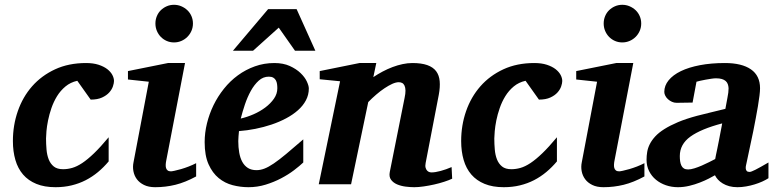

<svg xmlns="http://www.w3.org/2000/svg" viewBox="-20 -760 3210 792"><path d="M450.2 -425.8Q450.2 -417 445.8 -403.8Q441.4 -390.6 430.4 -378.4Q419.4 -366.2 400.9 -357.7Q382.3 -349.1 354 -349.1L298.8 -426.8Q270.5 -420.4 250 -403.3Q229.5 -386.2 215.3 -363.3Q201.2 -340.3 192.1 -314Q183.1 -287.6 178.2 -263.2Q173.3 -238.8 171.6 -219Q169.9 -199.2 169.9 -189Q169.9 -166 171.9 -143.3Q173.8 -120.6 180.9 -102.5Q188 -84.5 201.9 -73.2Q215.8 -62 240.2 -62Q258.8 -62 277.8 -67.4Q296.9 -72.8 319.1 -87.4Q341.3 -102.1 367.9 -127.7Q394.5 -153.3 428.2 -193.8V-94.2Q407.7 -69.8 384.3 -50.3Q360.8 -30.8 333.7 -16.8Q306.6 -2.9 275.6 4.6Q244.6 12.2 209 12.2Q163.1 12.2 129.9 -1.5Q96.7 -15.1 75.2 -40Q53.7 -64.9 43.5 -100.1Q33.2 -135.3 33.2 -178.2Q33.2 -243.2 53.5 -301.5Q73.7 -359.9 112.5 -404.1Q151.4 -448.2 207.3 -474.1Q263.2 -500 335 -500Q364.7 -500 386.5 -492.9Q408.2 -485.8 422.4 -474.9Q436.5 -463.9 443.4 -450.9Q450.2 -438 450.2 -425.8Z M789.1 -32.2Q744.1 -7.8 703.6 2.2Q663.1 12.2 620.1 12.2Q592.8 12.2 574 2.9Q555.2 -6.3 544.4 -21Q533.7 -35.6 530.3 -54Q526.9 -72.3 530.8 -90.8L593.8 -422.9L507.8 -432.1V-466.8L672.9 -500H743.2L666 -99.1Q664.1 -90.3 663.6 -82Q663.1 -73.7 664.8 -67.4Q666.5 -61 671.4 -57.1Q676.3 -53.2 685.1 -53.2Q689 -53.2 700.4 -55.7Q711.9 -58.1 727.1 -62.5Q742.2 -66.9 758.5 -73.2Q774.9 -79.6 789.1 -86.9ZM775.9 -663.1Q775.9 -647 769.8 -632.8Q763.7 -618.7 752.9 -607.9Q742.2 -597.2 728 -591.1Q713.9 -585 697.8 -585Q681.6 -585 667.7 -591.1Q653.8 -597.2 643.3 -607.9Q632.8 -618.7 627 -632.8Q621.1 -647 621.1 -663.1Q621.1 -679.2 627 -693.4Q632.8 -707.5 643.3 -717.8Q653.8 -728 667.7 -734.1Q681.6 -740.2 697.8 -740.2Q713.9 -740.2 728 -734.1Q742.2 -728 752.9 -717.8Q763.7 -707.5 769.8 -693.4Q775.9 -679.2 775.9 -663.1Z M1124 -396Q1124 -404.8 1122.8 -413.3Q1121.6 -421.9 1117.9 -428.7Q1114.3 -435.5 1107.2 -439.7Q1100.1 -443.8 1088.9 -443.8Q1065.4 -443.8 1047.1 -427.2Q1028.8 -410.6 1014.6 -385Q1000.5 -359.4 990.2 -328.9Q980 -298.3 973.1 -271Q999 -276.9 1025.9 -288.6Q1052.7 -300.3 1074.5 -316.7Q1096.2 -333 1110.1 -353Q1124 -373 1124 -396ZM1253.9 -395Q1253.9 -368.7 1241.9 -346.2Q1230 -323.7 1209 -305.2Q1188 -286.6 1159.9 -271.7Q1131.8 -256.8 1099.9 -246.1Q1067.9 -235.4 1033.4 -228.5Q999 -221.7 965.8 -219.2Q964.8 -210 963.9 -198.2Q962.9 -186.5 962.9 -178.2Q962.9 -152.3 966.8 -130.4Q970.7 -108.4 979.5 -92.3Q988.3 -76.2 1002.7 -67.1Q1017.1 -58.1 1038.1 -58.1Q1054.2 -58.1 1070.8 -64.5Q1087.4 -70.8 1109.4 -85.7Q1131.3 -100.6 1160.6 -125Q1189.9 -149.4 1231 -185.1V-89.8Q1216.3 -75.7 1192.9 -57.9Q1169.4 -40 1139.6 -24.4Q1109.9 -8.8 1075.7 1.7Q1041.5 12.2 1004.9 12.2Q972.2 12.2 939.9 3.9Q907.7 -4.4 882.1 -25.4Q856.4 -46.4 840.3 -82.3Q824.2 -118.2 824.2 -173.8Q824.2 -211.9 833.7 -251Q843.3 -290 860.8 -326.2Q878.4 -362.3 903.8 -394Q929.2 -425.8 961.2 -449.2Q993.2 -472.7 1031.2 -486.3Q1069.3 -500 1111.8 -500Q1148.4 -500 1175.3 -487.8Q1202.1 -475.6 1219.7 -458.7Q1237.3 -441.9 1245.6 -424.1Q1253.9 -406.2 1253.9 -395ZM1196.8 -550.8 1129.9 -646 1023.9 -550.8H940.9L1085.9 -722.2H1203.6L1280.8 -550.8Z M1845.2 -22.9Q1832 -16.6 1812.5 -10.3Q1793 -3.9 1771.2 1Q1749.5 5.9 1727.8 9Q1706.1 12.2 1689 12.2Q1672.4 12.2 1653.1 9.8Q1633.8 7.3 1617.9 0.5Q1602.1 -6.3 1593 -18.6Q1584 -30.8 1587.9 -50.8L1648.9 -356Q1652.8 -374 1652.6 -386.5Q1652.3 -398.9 1648.7 -406.7Q1645 -414.6 1638.9 -417.7Q1632.8 -420.9 1625 -420.9Q1613.3 -420.9 1598.1 -414.1Q1583 -407.2 1566.2 -396Q1549.3 -384.8 1532 -369.9Q1514.6 -355 1499 -338.9L1428.2 0H1294.9L1382.8 -424.8L1298.8 -433.1V-466.8L1462.9 -500H1532.2L1520 -441.9Q1538.1 -454.1 1558.3 -464.8Q1578.6 -475.6 1599.4 -483.4Q1620.1 -491.2 1640.9 -495.6Q1661.6 -500 1681.2 -500Q1718.3 -500 1742.4 -491.5Q1766.6 -482.9 1779.1 -466.3Q1791.5 -449.7 1793.7 -425.3Q1795.9 -400.9 1790 -369.1L1735.8 -87.9Q1733.4 -75.7 1735.6 -68.1Q1737.8 -60.5 1741.9 -56.2Q1746.1 -51.8 1751 -50.3Q1755.9 -48.8 1759.8 -48.8Q1775.4 -48.8 1797.9 -54.9Q1820.3 -61 1842.8 -70.8Z M2299.3 -425.8Q2299.3 -417 2294.9 -403.8Q2290.5 -390.6 2279.5 -378.4Q2268.6 -366.2 2250 -357.7Q2231.4 -349.1 2203.1 -349.1L2147.9 -426.8Q2119.6 -420.4 2099.1 -403.3Q2078.6 -386.2 2064.5 -363.3Q2050.3 -340.3 2041.3 -314Q2032.2 -287.6 2027.3 -263.2Q2022.5 -238.8 2020.8 -219Q2019 -199.2 2019 -189Q2019 -166 2021 -143.3Q2022.9 -120.6 2030 -102.5Q2037.1 -84.5 2051 -73.2Q2064.9 -62 2089.4 -62Q2107.9 -62 2127 -67.4Q2146 -72.8 2168.2 -87.4Q2190.4 -102.1 2217 -127.7Q2243.7 -153.3 2277.3 -193.8V-94.2Q2256.8 -69.8 2233.4 -50.3Q2210 -30.8 2182.9 -16.8Q2155.8 -2.9 2124.8 4.6Q2093.8 12.2 2058.1 12.2Q2012.2 12.2 1979 -1.5Q1945.8 -15.1 1924.3 -40Q1902.8 -64.9 1892.6 -100.1Q1882.3 -135.3 1882.3 -178.2Q1882.3 -243.2 1902.6 -301.5Q1922.9 -359.9 1961.7 -404.1Q2000.5 -448.2 2056.4 -474.1Q2112.3 -500 2184.1 -500Q2213.9 -500 2235.6 -492.9Q2257.3 -485.8 2271.5 -474.9Q2285.6 -463.9 2292.5 -450.9Q2299.3 -438 2299.3 -425.8Z M2638.2 -32.2Q2593.3 -7.8 2552.7 2.2Q2512.2 12.2 2469.2 12.2Q2441.9 12.2 2423.1 2.9Q2404.3 -6.3 2393.6 -21Q2382.8 -35.6 2379.4 -54Q2376 -72.3 2379.9 -90.8L2442.9 -422.9L2356.9 -432.1V-466.8L2522 -500H2592.3L2515.1 -99.1Q2513.2 -90.3 2512.7 -82Q2512.2 -73.7 2513.9 -67.4Q2515.6 -61 2520.5 -57.1Q2525.4 -53.2 2534.2 -53.2Q2538.1 -53.2 2549.6 -55.7Q2561 -58.1 2576.2 -62.5Q2591.3 -66.9 2607.7 -73.2Q2624 -79.6 2638.2 -86.9ZM2625 -663.1Q2625 -647 2618.9 -632.8Q2612.8 -618.7 2602.1 -607.9Q2591.3 -597.2 2577.1 -591.1Q2563 -585 2546.9 -585Q2530.8 -585 2516.8 -591.1Q2502.9 -597.2 2492.4 -607.9Q2481.9 -618.7 2476.1 -632.8Q2470.2 -647 2470.2 -663.1Q2470.2 -679.2 2476.1 -693.4Q2481.9 -707.5 2492.4 -717.8Q2502.9 -728 2516.8 -734.1Q2530.8 -740.2 2546.9 -740.2Q2563 -740.2 2577.1 -734.1Q2591.3 -728 2602.1 -717.8Q2612.8 -707.5 2618.9 -693.4Q2625 -679.2 2625 -663.1Z M2959 -251Q2871.6 -228 2827.9 -196.5Q2784.2 -165 2784.2 -116.2Q2784.2 -104.5 2785.6 -94.5Q2787.1 -84.5 2790.8 -76.9Q2794.4 -69.3 2801 -65.2Q2807.6 -61 2818.4 -61Q2829.6 -61 2844.5 -65.7Q2859.4 -70.3 2875 -77.1Q2890.6 -84 2905.3 -91.3Q2919.9 -98.6 2930.2 -104Q2930.7 -107.4 2933.1 -119.4Q2935.5 -131.3 2939 -147.5Q2942.4 -163.6 2945.8 -181.4Q2949.2 -199.2 2952.1 -214.4Q2955.1 -229.5 2957 -239.7Q2959 -250 2959 -251ZM3149.9 -24.9Q3138.7 -17.6 3124 -11Q3109.4 -4.4 3092.5 0.7Q3075.7 5.9 3057.6 9Q3039.6 12.2 3022 12.2Q3003.4 12.2 2988.3 8.1Q2973.1 3.9 2961.4 -3.2Q2949.7 -10.3 2941.7 -19Q2933.6 -27.8 2929.2 -37.1Q2919.9 -31.7 2903.8 -23.4Q2887.7 -15.1 2867.2 -7.1Q2846.7 1 2823.2 6.6Q2799.8 12.2 2776.4 12.2Q2750.5 12.2 2727.1 4.2Q2703.6 -3.9 2685.8 -18.6Q2668 -33.2 2657.5 -54.2Q2647 -75.2 2647 -101.1Q2647 -117.2 2649.7 -133.3Q2652.3 -149.4 2660.4 -165.5Q2668.5 -181.6 2682.9 -197.3Q2697.3 -212.9 2720.5 -227.5Q2743.7 -242.2 2776.6 -256.1Q2809.6 -270 2855 -282.2Q2882.3 -289.6 2912.1 -296.4Q2941.9 -303.2 2972.2 -311Q2976.1 -335 2980.7 -356.9Q2985.4 -378.9 2985.4 -396Q2984.9 -405.3 2982.2 -412.8Q2979.5 -420.4 2973.4 -425.8Q2967.3 -431.2 2957.5 -434.1Q2947.8 -437 2933.1 -437Q2926.3 -437 2914.6 -435.3Q2902.8 -433.6 2890.9 -431.4Q2878.9 -429.2 2868.2 -426.8Q2857.4 -424.3 2853 -422.9L2836.9 -336.9L2771 -335.9Q2760.7 -335.9 2751.7 -340.1Q2742.7 -344.2 2735.6 -350.6Q2728.5 -356.9 2724.4 -365Q2720.2 -373 2720.2 -380.9Q2720.2 -406.7 2738 -428.7Q2755.9 -450.7 2788.6 -466.6Q2821.3 -482.4 2867.4 -491.2Q2913.6 -500 2970.2 -500Q3040 -500 3077.6 -473.9Q3115.2 -447.8 3115.2 -396Q3115.2 -384.3 3112.8 -364.7Q3110.4 -345.2 3106.4 -321.5Q3102.5 -297.9 3097.4 -271.5Q3092.3 -245.1 3087.4 -219.7Q3075.2 -159.7 3060.1 -90.8Q3059.1 -85.4 3057.4 -78.4Q3055.7 -71.3 3056.2 -65.2Q3056.6 -59.1 3060.1 -54.9Q3063.5 -50.8 3072.3 -50.8Q3078.1 -50.8 3095.7 -59.6Q3113.3 -68.4 3149.9 -89.8Z"/></svg>

Font: Charis SIL Phon
Style: Bold Italic
Weight: 700
Italic angle: -11°
Foundry: SIL International
Version: Version 5.000